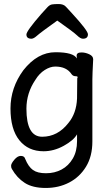

<svg xmlns="http://www.w3.org/2000/svg" viewBox="-20 -751 540 952"><path d="M207 181Q142 181 103 156Q64 131 39 87Q35 81 35 71Q35 60 51 41Q67 22 83 22Q101 22 105 37Q121 76 143.5 92Q166 108 208 108Q251 108 285.5 89.5Q320 71 341 35Q362 -1 362 -51V-85Q345 -55 296 -28Q247 -1 196 -1Q120 -1 76 -55.5Q32 -110 32 -213Q32 -316 96 -403Q166 -492 255 -492Q345 -492 361 -461L360 -475Q360 -491 384 -491Q403 -491 422.5 -482Q442 -473 442 -457Q438 -381 438 -358V-50Q438 24 406.5 75.5Q375 127 323 154Q271 181 207 181ZM189 -73Q266 -73 319 -141Q359 -189 362 -263Q363 -290 363 -362Q365 -366 365 -368Q365 -373 356 -373Q342 -373 335 -383Q310 -421 254 -421Q229 -421 202 -404Q175 -387 156 -356Q111 -290 111 -212Q111 -73 189 -73ZM136 -559Q111 -559 111 -580Q111 -597 184 -681Q203 -702 214.5 -714.5Q226 -727 237.5 -729Q249 -731 271 -731Q295 -731 307 -717.5Q319 -704 337 -685Q416 -599 416 -581Q416 -559 391 -559Q379 -559 362 -575.5Q345 -592 264 -649Q180 -589 163.5 -574Q147 -559 136 -559Z"/></svg>

Font: LXGW WenKai Mono Medium
Style: Regular
Weight: 500
Monospace: yes
Designer: LXGW / Fontworks Inc.
Foundry: LXGW / Fontworks Inc.
Version: Version 1.520; June 14, 2025